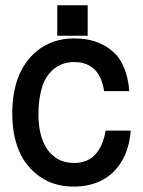

<svg xmlns="http://www.w3.org/2000/svg" viewBox="-20 -684 540 727"><path d="M312 -664.1V-548.8H196.8V-664.1ZM374 -338.9Q360.8 -433.6 284.2 -447.3H285.2Q284.2 -447.3 283.4 -447.5Q282.7 -447.8 282.2 -447.8L258.8 -449.2Q216.8 -448.2 186.3 -424.8Q155.8 -401.4 140.1 -356.9Q133.3 -335 129.4 -308.8Q125.5 -282.7 125.5 -253.4Q125.5 -125 198.7 -82H198.2Q225.1 -66.9 261.2 -66.9Q358.4 -66.9 379.9 -189.5H475.1Q469.2 -118.2 438.7 -69.6Q408.2 -21 358.4 2.4Q336.9 12.2 312 17.3Q287.1 22.5 259.3 22.5Q195.3 22.5 147 -5.1Q98.6 -32.7 66.9 -83Q46.9 -117.2 36.6 -160.2Q26.4 -203.1 26.4 -253.4Q26.4 -412.6 118.2 -489.7Q177.7 -538.6 260.3 -538.6Q367.2 -538.6 426.3 -469.2L433.1 -459.5Q447.8 -437 457 -407.2Q466.3 -377.4 469.7 -338.9Z"/></svg>

Font: SolaimanLipi
Style: Bold
Weight: 700
Designer: Solaiman Karim
Foundry: Al Mamun Sumon
Version: Version 2.000